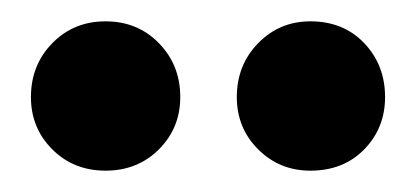

<svg xmlns="http://www.w3.org/2000/svg" viewBox="-20 -780 391 180"><path d="M79 -620Q49 -620 29 -640Q9 -660 9 -689Q9 -719 29 -739.5Q49 -760 79 -760Q109 -760 129 -739.5Q149 -719 149 -689Q149 -660 129 -640Q109 -620 79 -620ZM271 -620Q242 -620 222 -640Q202 -660 202 -689Q202 -719 222 -739.5Q242 -760 271 -760Q302 -760 321.5 -739.5Q341 -719 341 -689Q341 -660 321.5 -640Q302 -620 271 -620Z"/></svg>

Font: Albert Sans ExtraBold
Style: Regular
Weight: 800
Designer: Andreas Rasmussen
Foundry: a.Foundry
Version: Version 1.025